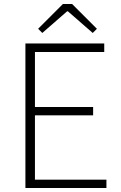

<svg xmlns="http://www.w3.org/2000/svg" viewBox="-20 -947 607 967"><path d="M108 -728H505V-685H156V-408H449V-366H156V-42H516V0H108ZM172 -802 297 -927H343L468 -802L447 -781L322 -890H318L193 -781Z"/></svg>

Font: Merged Yaku Han JP ExtraLight
Style: Regular
Weight: 250
Designer: Ryoko NISHIZUKA 西塚涼子 (kana, bopomofo & ideographs); Paul D. Hunt (Latin, Greek & Cyrillic); Sandoll Communications 산돌커뮤니
Foundry: Adobe
Version: Version 2.004